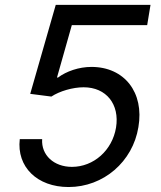

<svg xmlns="http://www.w3.org/2000/svg" viewBox="-20 -747 651 777"><path d="M257.5 9.9C398.8 9.9 517.4 -92.7 540.1 -232.6C564.3 -372.9 483.3 -476.2 350.1 -476.2C299 -476.2 248.6 -458.5 214.8 -433.2H210.6L270.6 -645.2H575.6L589.1 -727.3H205.6L102.3 -367.2L187.9 -356.2C221.2 -378.2 274.5 -393.8 318.5 -393.8C410.5 -393.8 464.8 -324.6 449.6 -230.8C434.3 -138.5 359 -71.7 271 -71.7C198.2 -71.7 146.3 -119.3 150.6 -183.9H60C46.9 -71.7 130.3 9.9 257.5 9.9Z"/></svg>

Font: Margiela Sans Text
Style: Italic
Weight: 400
Italic angle: -9.39999°
Designer: Stefan Endress, Andreas Faust
Version: Version 1.100;FEAKit 1.0